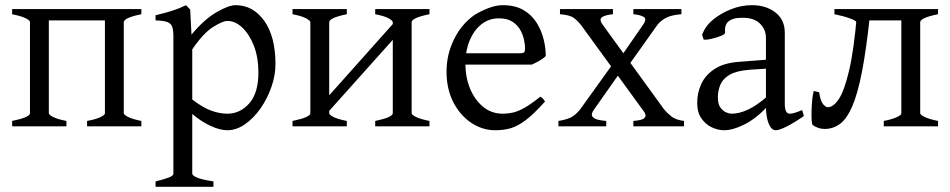

<svg xmlns="http://www.w3.org/2000/svg" viewBox="-20 -489 3677 743"><path d="M317 0V-21Q350 -27 368 -35.5Q386 -44 386 -50V-410H169V-51Q169 -45 185 -36.5Q201 -28 237 -21V0H27V-21Q96 -35 96 -51V-404Q96 -410 79 -418.5Q62 -427 27 -434V-454H527V-434Q459 -420 459 -403V-51Q459 -45 475.5 -36.5Q492 -28 527 -21V0Z M724 -48V183Q724 190 742 198Q760 206 806 213V234H582V213Q615 205 633 198Q651 191 651 183V-348Q651 -372 646.5 -385Q642 -398 628 -403.5Q614 -409 582 -410V-430Q616 -438 643.5 -446.5Q671 -455 700 -469L716 -452L721 -355Q770 -414 817.5 -441.5Q865 -469 892 -469Q959 -469 1002.5 -408.5Q1046 -348 1046 -240Q1046 -198 1030.5 -153Q1015 -108 988.5 -70Q962 -32 928.5 -8.5Q895 15 860 15Q831 15 794.5 -2Q758 -19 724 -48ZM724 -298V-104Q767 -71 799.5 -60Q832 -49 859 -49Q910 -49 945 -89.5Q980 -130 980 -208Q980 -266 963 -310.5Q946 -355 918.5 -381.5Q891 -408 860 -408Q842 -408 804.5 -384.5Q767 -361 724 -298Z M1228 -31V-91L1518 -416V-355ZM1112 0V-21Q1181 -35 1181 -51V-403Q1181 -409 1164.5 -418Q1148 -427 1112 -434V-454H1322V-434Q1254 -420 1254 -403V-51Q1254 -45 1270 -36.5Q1286 -28 1322 -21V0ZM1432 0V-21Q1500 -35 1500 -51V-403Q1500 -409 1484 -418Q1468 -427 1432 -434V-454H1642V-434Q1573 -420 1573 -403V-51Q1573 -45 1589.5 -36.5Q1606 -28 1642 -21V0Z M2038 -239H1758L1759 -283H1993Q2005 -283 2008.5 -287Q2012 -291 2012 -301Q2012 -314 2008 -334Q2004 -354 1993.5 -373Q1983 -392 1963 -405Q1943 -418 1911 -418Q1872 -418 1843 -395Q1814 -372 1797.5 -332.5Q1781 -293 1781 -243Q1781 -191 1798.5 -147.5Q1816 -104 1848.5 -76.5Q1881 -49 1926 -49Q1946 -49 1965.5 -53.5Q1985 -58 2010 -72Q2035 -86 2071 -115Q2077 -112 2082 -106Q2087 -100 2089 -96Q2046 -48 2015 -24.5Q1984 -1 1957 7Q1930 15 1897 15Q1847 15 1804 -13.5Q1761 -42 1734.5 -93Q1708 -144 1708 -212Q1708 -278 1737 -337Q1766 -396 1816 -431Q1838 -445 1868.5 -457Q1899 -469 1925 -469Q1973 -469 2005 -450.5Q2037 -432 2056 -402Q2075 -372 2083.5 -338Q2092 -304 2092 -272Q2083 -263 2068.5 -254.5Q2054 -246 2038 -239Z M2617 -434Q2577 -431 2555.5 -419Q2534 -407 2522 -390L2402 -221L2375 -258L2467 -391Q2484 -414 2472.5 -422.5Q2461 -431 2431 -434V-454H2617ZM2431 0V-21Q2447 -22 2460.5 -25.5Q2474 -29 2477.5 -38Q2481 -47 2467 -64L2230 -390Q2217 -407 2201.5 -419Q2186 -431 2147 -434V-454H2352V-434Q2321 -431 2309 -422Q2297 -413 2314 -391L2549 -67Q2561 -52 2578 -38.5Q2595 -25 2627 -21V0ZM2278 -64Q2266 -47 2272.5 -38Q2279 -29 2295 -25.5Q2311 -22 2326 -21V0H2141V-21Q2180 -27 2197.5 -39.5Q2215 -52 2226 -67L2351 -241L2375 -202Z M2944 -80V-343Q2944 -376 2919.5 -399Q2895 -422 2847 -420Q2816 -420 2799.5 -406.5Q2783 -393 2786 -363Q2787 -357 2769.5 -350Q2752 -343 2732 -338.5Q2712 -334 2703 -336L2697 -354Q2709 -388 2739.5 -413Q2770 -438 2809.5 -453.5Q2849 -469 2890 -469Q2944 -469 2980.5 -441Q3017 -413 3017 -362V-87Q3017 -49 3036 -49Q3043 -49 3054 -52Q3065 -55 3084 -63L3091 -40Q3050 -12 3022.5 1.5Q2995 15 2982 15Q2965 15 2954.5 -11Q2944 -37 2944 -80ZM2678 -91Q2678 -130 2694 -164.5Q2710 -199 2746 -222.5Q2782 -246 2843 -250L2997 -262L3002 -227L2880 -219Q2830 -215 2804 -200Q2778 -185 2768 -162Q2758 -139 2758 -112Q2758 -86 2768 -72.5Q2778 -59 2790.5 -54Q2803 -49 2811 -49Q2841 -49 2875 -65Q2909 -81 2948 -115L2952 -79Q2906 -30 2861 -7.5Q2816 15 2782 15Q2759 15 2735 4Q2711 -7 2694.5 -30.5Q2678 -54 2678 -91Z M3400 0V-21Q3432 -27 3450 -35.5Q3468 -44 3468 -50V-410H3329V-398L3294 -403Q3293 -409 3268.5 -418Q3244 -427 3209 -434V-454H3610V-434Q3541 -420 3541 -403V-51Q3541 -45 3558 -36.5Q3575 -28 3610 -21V0ZM3346 -425Q3332 -295 3315.5 -210.5Q3299 -126 3278 -77.5Q3257 -29 3230.5 -9.5Q3204 10 3171 10Q3147 10 3125 -5Q3122 -8 3121 -23Q3120 -38 3120.5 -59Q3121 -80 3123 -101.5Q3125 -123 3129 -137L3150 -132Q3155 -97 3165.5 -85.5Q3176 -74 3183 -74Q3205 -74 3226 -105.5Q3247 -137 3265.5 -214.5Q3284 -292 3296 -430Z"/></svg>

Font: ChillKai
Style: Regular
Weight: 400
Designer: ChillType
Foundry: 寒蝉字型
Version: Version 2.000